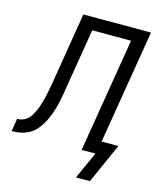

<svg xmlns="http://www.w3.org/2000/svg" viewBox="-163 -826 892 1075"><g transform="rotate(15 283.0 -289.0)"><path d="M381 157 452 0H372L481 -662H256L199 -317Q195 -291 190.5 -264.5Q186 -238 179.5 -212Q173 -186 164 -160Q155 -134 142.5 -109.5Q130 -85 112 -62Q94 -39 70 -25Q46 -11 19 -5.5Q-8 0 -34 0L-22 -74Q-7 -74 8.5 -79Q24 -84 36 -94.5Q48 -105 56.5 -119Q65 -133 72 -147.5Q79 -162 83.5 -176.5Q88 -191 92.5 -206Q97 -221 100.5 -236Q104 -251 107 -266Q110 -281 112.5 -296Q115 -311 118 -326L185 -735H577L468 -74H565L462 157Z"/></g></svg>

Font: Iosevka Extended
Style: Italic
Weight: 400
Width: 7
Italic angle: -9°
Monospace: yes
Designer: Belleve Invis
Foundry: Belleve Invis
Version: Version 32.5.0; ttfautohint (v1.8.4)